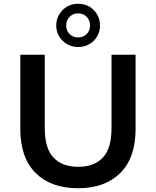

<svg xmlns="http://www.w3.org/2000/svg" viewBox="-20 -991 829 1021"><path d="M395 10Q251 10 169.5 -71Q88 -152 88 -305V-700H218V-310Q218 -202 264.5 -153Q311 -104 396 -104Q481 -104 527 -153Q573 -202 573 -310V-700H701V-305Q701 -152 619.5 -71Q538 10 395 10ZM395 -741Q362 -741 335.5 -757Q309 -773 294 -798.5Q279 -824 279 -855Q279 -887 294.5 -913.5Q310 -940 336 -955.5Q362 -971 395 -971Q429 -971 455.5 -955.5Q482 -940 497 -913.5Q512 -887 512 -855Q512 -824 497 -798Q482 -772 455.5 -756.5Q429 -741 395 -741ZM395 -792Q423 -792 441 -810Q459 -828 459 -855Q459 -883 441 -901.5Q423 -920 395 -920Q369 -920 350.5 -902Q332 -884 332 -855Q332 -828 350 -810Q368 -792 395 -792Z"/></svg>

Font: Montserrat Thin SemiBold
Style: Regular
Weight: 600
Version: Version 9.000